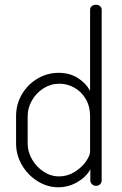

<svg xmlns="http://www.w3.org/2000/svg" viewBox="-20 -786 516 812"><path d="M410 -745V-22Q410 -13 403 -6.5Q396 0 386 0Q376 0 369 -7Q362 -14 362 -22V-70Q345 -38 307.5 -16Q270 6 226 6Q180 6 138.5 -20Q97 -46 72.5 -88.5Q48 -131 48 -179V-295Q48 -345 72.5 -387Q97 -429 138.5 -453.5Q180 -478 228 -478Q274 -478 308.5 -456.5Q343 -435 361 -402V-745Q361 -754 368 -760Q375 -766 386 -766Q396 -766 403 -760Q410 -754 410 -745ZM230 -40Q265 -40 295 -58.5Q325 -77 343 -102.5Q361 -128 361 -145V-295Q361 -336 342.5 -367.5Q324 -399 294 -415.5Q264 -432 231 -432Q195 -432 164 -412.5Q133 -393 115 -361Q97 -329 97 -295V-179Q97 -144 115.5 -112Q134 -80 164.5 -60Q195 -40 230 -40Z"/></svg>

Font: Dosis
Style: Regular
Weight: 400
Designer: Edgar Tolentino, Pablo Impallari, Igino Marini
Foundry: Edgar Tolentino, Pablo Impallari, Igino Marini
Version: Version 1.007;Glyphs 3.1.1 (3134)